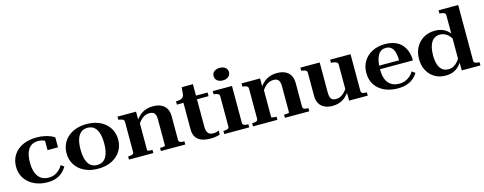

<svg xmlns="http://www.w3.org/2000/svg" viewBox="-29 -1493 5642 2237"><g transform="rotate(-15 2792.0 -374.5)"><path d="M371 -39Q412 -39 444 -53Q476 -67 500.5 -91Q525 -115 542 -144L579 -117Q557 -79 524.5 -50.5Q492 -22 447.5 -6Q403 10 343 10Q255 10 185 -23.5Q115 -57 74.5 -117.5Q34 -178 34 -259Q34 -340 73.5 -400.5Q113 -461 184 -494.5Q255 -528 351 -528Q404 -528 446.5 -519Q489 -510 519.5 -497Q550 -484 565 -472V-352H439V-480Q448 -479 455.5 -475Q463 -471 468.5 -464Q474 -457 476 -449Q478 -441 475 -434Q460 -456 429 -469.5Q398 -483 358 -483Q306 -483 271.5 -457.5Q237 -432 220 -382Q203 -332 203 -259Q203 -205 214.5 -164Q226 -123 247.5 -95Q269 -67 300 -53Q331 -39 371 -39Z M1266 -258Q1266 -181 1227.5 -120Q1189 -59 1119 -24.5Q1049 10 954 10Q860 10 790 -24.5Q720 -59 681.5 -120Q643 -181 643 -258Q643 -317 665 -366.5Q687 -416 728 -452Q769 -488 826 -508Q883 -528 954 -528Q1025 -528 1082.5 -508.5Q1140 -489 1181 -452.5Q1222 -416 1244 -366.5Q1266 -317 1266 -258ZM812 -259Q812 -186 828 -136Q844 -86 875.5 -60.5Q907 -35 954 -35Q1003 -35 1034 -60.5Q1065 -86 1081 -136Q1097 -186 1097 -259Q1097 -332 1081 -382Q1065 -432 1034 -457.5Q1003 -483 954 -483Q907 -483 875.5 -457.5Q844 -432 828 -382Q812 -332 812 -259Z M1327 0V-38H1332Q1350 -38 1364.5 -41Q1379 -44 1387.5 -51.5Q1396 -59 1396 -73V-436Q1396 -450 1390 -458Q1384 -466 1372.5 -470.5Q1361 -475 1342 -478L1327 -480V-518H1551V-408L1559 -405V-49Q1559 -45 1568 -43Q1577 -41 1590 -39.5Q1603 -38 1616 -38H1621V0ZM2006 0H1712V-38H1717Q1729 -38 1742.5 -39Q1756 -40 1765 -42.5Q1774 -45 1774 -49V-366Q1774 -400 1765.5 -421Q1757 -442 1740 -451.5Q1723 -461 1695 -461Q1664 -461 1637 -448Q1610 -435 1587 -410Q1564 -385 1542 -349L1536 -402Q1561 -442 1593 -470Q1625 -498 1665.5 -513Q1706 -528 1756 -528Q1811 -528 1852 -509.5Q1893 -491 1915.5 -453.5Q1938 -416 1938 -359V-73Q1938 -59 1946 -51.5Q1954 -44 1968.5 -41Q1983 -38 2000 -38H2006Z M2032 -474V-514H2036Q2065 -514 2085 -519.5Q2105 -525 2117 -538Q2129 -551 2131 -574L2166 -518H2414V-474ZM2274 -144Q2274 -105 2284 -82.5Q2294 -60 2312.5 -50.5Q2331 -41 2356 -41Q2379 -41 2397.5 -47Q2416 -53 2424 -56V-9Q2414 -5 2398 -0.5Q2382 4 2360.5 7Q2339 10 2313 10Q2254 10 2208 -5.5Q2162 -21 2136.5 -58Q2111 -95 2111 -155V-512L2125 -517L2139 -656H2274Z M2623 -608Q2582 -608 2556.5 -628.5Q2531 -649 2531 -684Q2531 -719 2556.5 -739Q2582 -759 2623 -759Q2665 -759 2690.5 -739Q2716 -719 2716 -684Q2716 -649 2690.5 -628.5Q2665 -608 2623 -608ZM2708 -518V-73Q2708 -52 2726 -45Q2744 -38 2771 -38H2777V0H2476V-38H2482Q2509 -38 2527 -45Q2545 -52 2545 -73V-435Q2545 -456 2532 -465Q2519 -474 2491 -478L2476 -480V-518Z M2823 0V-38H2828Q2846 -38 2860.5 -41Q2875 -44 2883.5 -51.5Q2892 -59 2892 -73V-436Q2892 -450 2886 -458Q2880 -466 2868.5 -470.5Q2857 -475 2838 -478L2823 -480V-518H3047V-408L3055 -405V-49Q3055 -45 3064 -43Q3073 -41 3086 -39.5Q3099 -38 3112 -38H3117V0ZM3502 0H3208V-38H3213Q3225 -38 3238.5 -39Q3252 -40 3261 -42.5Q3270 -45 3270 -49V-366Q3270 -400 3261.5 -421Q3253 -442 3236 -451.5Q3219 -461 3191 -461Q3160 -461 3133 -448Q3106 -435 3083 -410Q3060 -385 3038 -349L3032 -402Q3057 -442 3089 -470Q3121 -498 3161.5 -513Q3202 -528 3252 -528Q3307 -528 3348 -509.5Q3389 -491 3411.5 -453.5Q3434 -416 3434 -359V-73Q3434 -59 3442 -51.5Q3450 -44 3464.5 -41Q3479 -38 3496 -38H3502Z M3766 -518V-153Q3766 -119 3774 -97.5Q3782 -76 3798.5 -66.5Q3815 -57 3841 -57Q3870 -57 3896 -69.5Q3922 -82 3946 -107Q3970 -132 3991 -169L4000 -120Q3975 -79 3943 -50Q3911 -21 3870.5 -5.5Q3830 10 3781 10Q3727 10 3686.5 -9Q3646 -28 3624 -65.5Q3602 -103 3602 -158V-436Q3602 -456 3590 -465Q3578 -474 3548 -478L3533 -480V-518ZM4138 -518V-76Q4138 -62 4145 -54Q4152 -46 4165 -43Q4178 -40 4197 -39H4207V0H3982V-110L3974 -111V-435Q3974 -456 3959.5 -465.5Q3945 -475 3915 -478L3892 -480V-518Z M4424 -257Q4424 -201 4436 -160Q4448 -119 4470.5 -92.5Q4493 -66 4525.5 -52.5Q4558 -39 4598 -39Q4641 -39 4674 -52.5Q4707 -66 4732.5 -89Q4758 -112 4775 -140L4812 -112Q4791 -76 4757 -48Q4723 -20 4676.5 -5Q4630 10 4570 10Q4479 10 4408.5 -22.5Q4338 -55 4298.5 -115.5Q4259 -176 4259 -258Q4259 -339 4297 -400Q4335 -461 4401.5 -494.5Q4468 -528 4553 -528Q4617 -528 4666.5 -510.5Q4716 -493 4750 -458.5Q4784 -424 4802.5 -374Q4821 -324 4821 -260H4384V-303H4693L4667 -288Q4666 -340 4659.5 -376.5Q4653 -413 4639 -436.5Q4625 -460 4604 -471.5Q4583 -483 4554 -483Q4523 -483 4499 -469.5Q4475 -456 4458.5 -428Q4442 -400 4433 -357.5Q4424 -315 4424 -257Z M5498 -76Q5498 -55 5514 -48Q5530 -41 5557 -39H5566V0H5341V-117L5334 -112V-665Q5334 -679 5328 -687Q5322 -695 5309.5 -699.5Q5297 -704 5277 -706L5261 -708V-747H5498ZM5154 -528Q5207 -528 5247 -512.5Q5287 -497 5318 -465.5Q5349 -434 5372 -387L5360 -346Q5338 -387 5314 -414.5Q5290 -442 5262 -455.5Q5234 -469 5200 -469Q5166 -469 5140.5 -454.5Q5115 -440 5098 -413Q5081 -386 5072 -346.5Q5063 -307 5063 -256Q5063 -206 5071.5 -168Q5080 -130 5097 -104.5Q5114 -79 5138.5 -66Q5163 -53 5195 -53Q5230 -53 5258.5 -68Q5287 -83 5311.5 -112Q5336 -141 5358 -183L5369 -135Q5342 -88 5310.5 -55.5Q5279 -23 5238.5 -6.5Q5198 10 5146 10Q5072 10 5015.5 -23.5Q4959 -57 4926.5 -117Q4894 -177 4894 -256Q4894 -337 4927.5 -398Q4961 -459 5020 -493.5Q5079 -528 5154 -528Z"/></g></svg>

Font: Roboto Serif 120pt Expanded SemiBold
Style: Regular
Weight: 600
Width: 7
Designer: Greg Gazdowicz
Foundry: Commercial Type
Version: Version 1.008